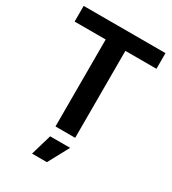

<svg xmlns="http://www.w3.org/2000/svg" viewBox="-225 -860 1077 1199"><g transform="rotate(30 313.0 -260.0)"><path d="M244 70H388L307 220H200ZM242 -627H18V-740H608V-627H384V0H242Z"/></g></svg>

Font: Encode Sans Normal
Style: SemiBold
Weight: 600
Designer: Pablo Impallari, Andres Torresi
Foundry: Pablo Impallari, Andres Torresi
Version: Version 1.000; ttfautohint (v1.00) -l 8 -r 50 -G 200 -x 14 -